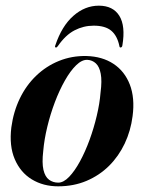

<svg xmlns="http://www.w3.org/2000/svg" viewBox="-20 -648 508 677"><path d="M284.5 -450.5Q340.5 -449 380 -423Q419.5 -397 437.8 -349.8Q456 -302.5 447.5 -238.5Q441 -187 419.8 -142Q398.5 -97 364.5 -63.2Q330.5 -29.5 285 -10.2Q239.5 9 185 9Q132.5 9 92.2 -15.5Q52 -40 32 -86.8Q12 -133.5 20 -199Q27.5 -254.5 50 -301Q72.5 -347.5 107.8 -381.2Q143 -415 188 -433.2Q233 -451.5 284.5 -450.5ZM185.5 -4Q204 -4 223.8 -24.5Q243.5 -45 262 -79Q280.5 -113 295.8 -154.8Q311 -196.5 321.2 -239.8Q331.5 -283 334.5 -321.5Q340 -363 335.2 -388Q330.5 -413 318 -424.5Q305.5 -436 288.5 -437Q269 -438 248.5 -418Q228 -398 208.8 -364Q189.5 -330 173.5 -287.8Q157.5 -245.5 146.8 -201Q136 -156.5 132.5 -116Q127.5 -73.5 133.2 -49Q139 -24.5 153 -14.2Q167 -4 185.5 -4ZM310.5 -557.5Q274.5 -557.5 242.8 -541Q211 -524.5 184 -485.5Q180.5 -480.5 177.5 -480.5Q175 -480.5 174.2 -482.2Q173.5 -484 175 -488Q198 -556.5 238.8 -592.2Q279.5 -628 328.5 -628Q378.5 -628 400.8 -592.2Q423 -556.5 411.5 -488Q411 -484 409 -482.2Q407 -480.5 405 -480.5Q401.5 -480.5 401 -485.5Q393.5 -522 372.2 -539.8Q351 -557.5 310.5 -557.5Z"/></svg>

Font: Fraunces 120pt SemiBold
Style: Italic
Weight: 600
Italic angle: -16°
Version: Version 1.000;[b76b70a41]